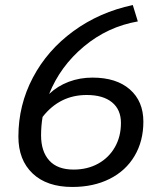

<svg xmlns="http://www.w3.org/2000/svg" viewBox="-20 -731 637 762"><path d="M549 -248Q549 -171 514 -112Q479 -53 415 -21Q351 11 267 11Q166 11 109.5 -42.5Q53 -96 53 -189Q53 -314 110.5 -423Q168 -532 271.5 -607.5Q375 -683 507 -711L527 -646Q407 -625 313 -546.5Q219 -468 175 -358Q209 -390 253 -406.5Q297 -423 347 -423Q442 -423 495.5 -376Q549 -329 549 -248ZM460 -243Q460 -296 424.5 -325Q389 -354 324 -354Q217 -354 149 -267Q143 -231 143 -194Q143 -130 175.5 -94Q208 -58 272 -58Q327 -58 369.5 -81.5Q412 -105 436 -147Q460 -189 460 -243Z"/></svg>

Font: KoHo Medium
Style: Italic
Weight: 500
Italic angle: -10°
Designer: Cadson Demak & Katatrad Team
Foundry: Cadson Demak Co.,Ltd.
Version: Version 1.000